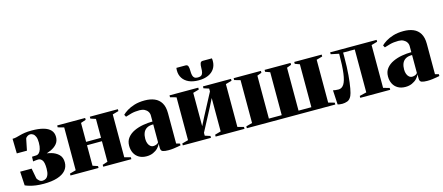

<svg xmlns="http://www.w3.org/2000/svg" viewBox="-51 -1298 4299 1864"><g transform="rotate(-15 2099.0 -366.0)"><path d="M212.5 11Q171 11 136.2 6.2Q101.5 1.5 74.8 -6.2Q48 -14 29 -22.5L21 -162H136.5L156 -58.5Q163 -45.5 176.5 -33.2Q190 -21 208.5 -21Q228 -21 243.5 -31Q259 -41 268 -63.5Q277 -86 277 -124Q277 -187.5 260.5 -209.2Q244 -231 221 -231Q217 -231 207 -230.2Q197 -229.5 186.2 -228.2Q175.5 -227 168.5 -225.5L170 -272.5L214.5 -274.5Q228 -275 240.5 -286.8Q253 -298.5 261.2 -323.5Q269.5 -348.5 269.5 -388.5Q269.5 -425.5 260.5 -447Q251.5 -468.5 237.2 -478Q223 -487.5 208 -487.5Q194 -487.5 179.5 -478.2Q165 -469 161 -458L137.5 -342H35.5L32.5 -489.5Q53.5 -489.5 72.2 -494Q91 -498.5 112.2 -504.5Q133.5 -510.5 162.2 -515Q191 -519.5 232.5 -519.5Q301.5 -519.5 349 -506.2Q396.5 -493 420.8 -466.2Q445 -439.5 445 -398.5Q445 -358 422.2 -330Q399.5 -302 358.8 -283.5Q318 -265 264.5 -252.5L270 -270.5Q316 -270.5 360.5 -258Q405 -245.5 434.2 -216.8Q463.5 -188 463.5 -138Q463.5 -91 434.8 -57.8Q406 -24.5 350.2 -6.8Q294.5 11 212.5 11Z M483.5 0V-19L545.5 -36V-466.5L484.5 -483.5V-502.5H765.5V-483.5L714.5 -466.5V-276L864.5 -276.5V-466.5L812.5 -483.5V-502.5H1094.5V-483.5L1033.5 -466.5V-36L1095.5 -19V0H812.5V-19L864.5 -36V-242.5L714.5 -242V-36L765.5 -19V0Z M1247 11.5Q1203.5 11.5 1172.2 -6.5Q1141 -24.5 1124.5 -56.5Q1108 -88.5 1108 -130.5Q1108 -178.5 1134 -211.2Q1160 -244 1202 -263.5Q1244 -283 1293 -291.5Q1342 -300 1388 -300V-360.5Q1388 -382 1376.5 -399.8Q1365 -417.5 1344.2 -428Q1323.5 -438.5 1294.5 -438.5Q1246.5 -438.5 1209.2 -428.5Q1172 -418.5 1152 -411.5L1140 -434Q1157 -451.5 1187.8 -470.8Q1218.5 -490 1263.2 -503.8Q1308 -517.5 1366.5 -517.5Q1422.5 -517.5 1464.8 -499.8Q1507 -482 1530.8 -442.8Q1554.5 -403.5 1554.5 -339V-34L1591 -24V-6Q1580.5 -4 1560.8 -0.2Q1541 3.5 1516.5 6.5Q1492 9.5 1466 9.5Q1431 9.5 1410.5 2.5Q1390 -4.5 1390 -34.5V-76Q1382 -55 1362.2 -34.8Q1342.5 -14.5 1313.2 -1.5Q1284 11.5 1247 11.5ZM1336 -67.5Q1348 -67.5 1364.5 -73Q1381 -78.5 1388 -92V-271.5Q1345.5 -271.5 1321.2 -256.2Q1297 -241 1286.8 -214.8Q1276.5 -188.5 1276.5 -155Q1276.5 -129.5 1284 -109.8Q1291.5 -90 1305 -78.8Q1318.5 -67.5 1336 -67.5Z M1612.5 0V-19L1674.5 -36V-466.5L1613.5 -483.5V-502.5H1902.5V-483.5L1842.5 -466.5V-131L1882.5 -210.5L2002.5 -437.5V-466.5L1949.5 -483.5V-502.5H2231.5V-483.5L2170.5 -466.5V-36L2232.5 -19V0H1942.5V-19L2002.5 -36V-371.5L1962.5 -292L1842.5 -65V-36L1895.5 -19V0ZM1838.5 -743Q1859 -743 1864.8 -726.2Q1870.5 -709.5 1870.5 -680.5Q1870.5 -653 1875 -635Q1879.5 -617 1891.2 -608Q1903 -599 1925.5 -599Q1948 -599 1960 -608Q1972 -617 1976.2 -635Q1980.5 -653 1980.5 -680.5Q1980.5 -709.5 1986.5 -726.2Q1992.5 -743 2012.5 -743H2104Q2105 -736.5 2105.5 -729.8Q2106 -723 2106 -716Q2106 -672.5 2084.8 -639.5Q2063.5 -606.5 2023 -588.2Q1982.5 -570 1925.5 -570Q1868.5 -570 1828.2 -588.2Q1788 -606.5 1766.5 -639.5Q1745 -672.5 1745 -716Q1745 -723 1745.5 -729.8Q1746 -736.5 1747 -743Z M2256 0V-19L2318 -36V-466.5L2258 -483.5V-502.5H2532V-483.5L2487 -466.5V-35H2616V-466.5L2569 -483.5V-502.5H2830V-483.5L2785 -466.5V-35H2914V-466.5L2867 -483.5V-502.5H3143V-483.5L3083 -466.5V-36L3145 -19V0Z M3214 11Q3195.5 11 3185 9Q3174.5 7 3167 5L3159 -139Q3169 -136.5 3183.2 -134.8Q3197.5 -133 3214.5 -133Q3247.5 -133 3268.5 -165.2Q3289.5 -197.5 3299.2 -270.8Q3309 -344 3309 -466.5L3228 -483.5V-502.5H3695V-483.5L3635 -466.5V-36L3697 -19V0H3396V-19L3466 -36V-467.5H3349V-421.5Q3349 -320.5 3342.2 -242.2Q3335.5 -164 3326 -112.8Q3316.5 -61.5 3307 -42Q3290.5 -7.5 3264.8 1.8Q3239 11 3214 11Z M3848.5 11.5Q3805 11.5 3773.8 -6.5Q3742.5 -24.5 3726 -56.5Q3709.5 -88.5 3709.5 -130.5Q3709.5 -178.5 3735.5 -211.2Q3761.5 -244 3803.5 -263.5Q3845.5 -283 3894.5 -291.5Q3943.5 -300 3989.5 -300V-360.5Q3989.5 -382 3978 -399.8Q3966.5 -417.5 3945.8 -428Q3925 -438.5 3896 -438.5Q3848 -438.5 3810.8 -428.5Q3773.5 -418.5 3753.5 -411.5L3741.5 -434Q3758.5 -451.5 3789.2 -470.8Q3820 -490 3864.8 -503.8Q3909.5 -517.5 3968 -517.5Q4024 -517.5 4066.2 -499.8Q4108.5 -482 4132.2 -442.8Q4156 -403.5 4156 -339V-34L4192.5 -24V-6Q4182 -4 4162.2 -0.2Q4142.5 3.5 4118 6.5Q4093.5 9.5 4067.5 9.5Q4032.5 9.5 4012 2.5Q3991.5 -4.5 3991.5 -34.5V-76Q3983.5 -55 3963.8 -34.8Q3944 -14.5 3914.8 -1.5Q3885.5 11.5 3848.5 11.5ZM3937.5 -67.5Q3949.5 -67.5 3966 -73Q3982.5 -78.5 3989.5 -92V-271.5Q3947 -271.5 3922.8 -256.2Q3898.5 -241 3888.2 -214.8Q3878 -188.5 3878 -155Q3878 -129.5 3885.5 -109.8Q3893 -90 3906.5 -78.8Q3920 -67.5 3937.5 -67.5Z"/></g></svg>

Font: Merriweather 144pt Black
Style: Regular
Weight: 900
Version: Version 2.100